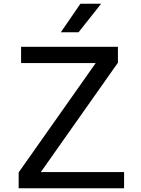

<svg xmlns="http://www.w3.org/2000/svg" viewBox="-20 -1009 758 1029"><path d="M80 0ZM645 -87V0H80V-85L493 -671H93V-758H612V-673L199 -87ZM411 -989H522L401 -836H306Z"/></svg>

Font: Biryani
Style: Regular
Weight: 400
Designer: Dan Reynolds and Mathieu Reguer
Foundry: Dan Reynolds and Mathieu Reguer
Version: Version 1.004; ttfautohint (v1.1) -l 5 -r 5 -G 72 -x 0 -D la